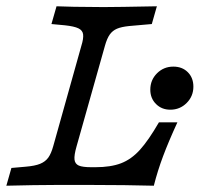

<svg xmlns="http://www.w3.org/2000/svg" viewBox="-21 -591 635 611"><path d="M-0.8 0 15.3 -56.5 60.5 -60.5Q90.3 -62.9 106.9 -69.8Q123.4 -76.6 132.7 -89.5Q141.9 -102.4 148.4 -125.8L237.9 -445.2Q245.2 -468.5 243.5 -481.5Q241.9 -494.4 228.6 -500.8Q215.3 -507.3 185.5 -510.5L142.7 -514.5L158.9 -571Q187.1 -570.2 214.5 -569.4Q260.5 -569.4 306.5 -568.5H310.5Q350 -568.5 478.2 -571L462.1 -514.5L389.5 -508.1Q365.3 -505.6 351.2 -499.6Q337.1 -493.5 328.2 -481Q319.4 -468.5 312.9 -445.2L222.6 -125Q214.5 -96.8 216.1 -83.1Q217.7 -69.4 229.8 -64.1Q241.9 -58.9 269.4 -58.9H282.3Q331.5 -58.9 364.1 -71.4Q396.8 -83.9 424.2 -114.1Q451.6 -144.4 484.7 -201.6H543.5Q515.3 -140.3 498 -94Q480.6 -47.6 468.5 0Q376.6 -2.4 275.8 -2.4H150H152.4Q93.5 -2.4 -0.8 0ZM457.3 -305.6Q457.3 -336.3 478.6 -357.7Q500 -379 530.6 -379Q558.9 -379 576.6 -361.3Q594.4 -343.5 594.4 -315.3Q594.4 -284.7 573 -263.3Q551.6 -241.9 521 -241.9Q493.5 -241.9 475.4 -260.1Q457.3 -278.2 457.3 -305.6Z"/></svg>

Font: Playfair Micro SmCond SmLight
Style: Italic
Weight: 360
Width: 4
Italic angle: -15.6°
Designer: Claus Eggers Sørensen
Foundry: Claus Eggers Sørensen
Version: Version 2.203;Glyphs 3.3 (3326)